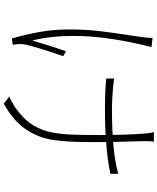

<svg xmlns="http://www.w3.org/2000/svg" viewBox="73 -880 853 1040"><g transform="rotate(90 500.0 -360.5)"><path d="M745 -716 747 -635Q750 -560 750 -480V-414Q750 -294 738 -217.5Q726 -141 681 -73.5Q636 -6 542 46L503 16Q521 9 543.5 -4Q566 -17 584 -32Q633 -70 660 -115Q687 -160 698 -216Q707 -264 709.5 -322Q712 -380 712 -480Q712 -529 710 -600.5Q708 -672 704 -715L701 -744Q697 -760 696 -767H748Q745 -755 745 -716ZM575 -540Q801 -540 922 -574V-531Q777 -502 574 -502Q467 -502 406 -509V-552Q436 -547 483.5 -543.5Q531 -540 575 -540ZM230 -730Q228 -723 223 -702Q175 -497 175 -330Q175 -208 200 -108Q226 -198 258 -291L285 -276Q264 -217 246.5 -160Q229 -103 222 -72Q219 -57 219 -40Q219 -30 220.5 -19Q222 -8 223 -3L189 3Q168 -70 154 -146Q140 -222 140 -309Q140 -390 147.5 -458.5Q155 -527 169 -619Q180 -690 182 -708Q186 -735 186 -760L235 -754Z"/></g></svg>

Font: Merged Yaku Han JP ExtraLight
Style: Regular
Weight: 250
Designer: Ryoko NISHIZUKA 西塚涼子 (kana, bopomofo & ideographs); Paul D. Hunt (Latin, Greek & Cyrillic); Sandoll Communications 산돌커뮤니
Foundry: Adobe
Version: Version 2.004